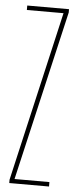

<svg xmlns="http://www.w3.org/2000/svg" viewBox="-56 -831 351 861"><g transform="rotate(5 119.5 -400.0)"><path d="M20 0V-15L196 -780H31V-800H219V-785L42 -20H199V0Z"/></g></svg>

Font: Big Shoulders Display SC Thin
Style: Regular
Weight: 100
Designer: Patric King
Foundry: XO Type Co
Version: Version 2.002